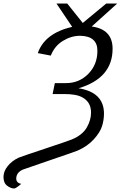

<svg xmlns="http://www.w3.org/2000/svg" viewBox="-33 -863 684 1088"><path d="M-13.2 140.1Q-13.2 107.9 10.5 78.4Q34.2 48.8 71.8 30.8Q93.8 22 223.4 -21Q353 -64 375 -73.2Q434.1 -98.1 458.5 -140.1Q482.9 -182.1 482.9 -225.1Q482.9 -284.2 434.1 -311Q400.9 -330.1 331.1 -330.1H265.1L277.8 -392.1H341.8Q416 -392.1 467.5 -444.6Q519 -497.1 519 -575.2Q519 -658.2 421.9 -660.2H420.9Q370.1 -660.2 323 -631.1Q275.9 -602.1 254.9 -547.9L181.2 -562Q220.2 -674.8 376 -710.9L287.1 -842.8H348.1L436 -732.9L568.8 -842.8H630.9L486.8 -712.9Q605 -696.8 605 -586.9Q605 -419.9 412.1 -362.8Q556.2 -339.8 556.2 -219.2Q556.2 -183.1 545.2 -147.9Q534.2 -112.8 498.5 -73.5Q462.9 -34.2 407.2 -9.8Q391.1 -2.9 247.1 46.1Q103 95.2 96.2 98.1Q59.1 115.2 59.1 148.9Q59.1 172.9 86.9 179.2Q57.1 205.1 46.9 205.1Q28.8 205.1 7.8 189.7Q-13.2 174.3 -13.2 140.1Z"/></svg>

Font: CMU Sans Serif
Style: Oblique
Weight: 500
Italic angle: -12°
Version: Version 0.7.0